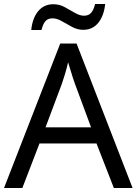

<svg xmlns="http://www.w3.org/2000/svg" viewBox="-20 -933 679 953"><path d="M545 0 459 -221H176L91 0H0L279 -717H360L638 0ZM352 -517Q349 -525 342 -546Q335 -567 328.5 -589.5Q322 -612 318 -624Q311 -593 302 -563.5Q293 -534 287 -517L206 -301H432ZM135 -784Q141 -843 169.5 -877.5Q198 -912 245 -912Q275 -912 301.5 -897.5Q328 -883 352 -869Q376 -855 397 -855Q420 -855 432.5 -869.5Q445 -884 452 -913H502Q496 -855 468 -820Q440 -785 393 -785Q365 -785 338.5 -799Q312 -813 287.5 -827.5Q263 -842 241 -842Q217 -842 205 -827.5Q193 -813 186 -784Z"/></svg>

Font: Noto Sans Old South Arabian
Style: Regular
Weight: 400
Designer: Monotype Design Team
Foundry: Monotype Imaging Inc.
Version: Version 2.001; ttfautohint (v1.8.4.7-5d5b)